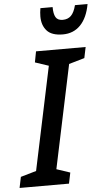

<svg xmlns="http://www.w3.org/2000/svg" viewBox="-108 -979 568 1018"><g transform="rotate(-5 176.0 -470.0)"><path d="M-46 0 -34 -58 49 -82 165 -632 93 -656 104 -714H368L356 -656L273 -632L157 -82L229 -58L217 0ZM254 -791Q195 -791 169 -820Q143 -849 143 -896Q143 -916 147 -940H212Q212 -904 222.5 -886Q233 -868 260 -868Q287 -868 304 -884.5Q321 -901 331 -940H398Q385 -868 348 -829.5Q311 -791 254 -791Z"/></g></svg>

Font: Noto Sans ExtraCondensed SemiBold
Style: Italic
Weight: 600
Width: 2
Italic angle: -12°
Designer: Monotype Design Team
Foundry: Monotype Imaging Inc.
Version: Version 2.013; ttfautohint (v1.8.4.7-5d5b)